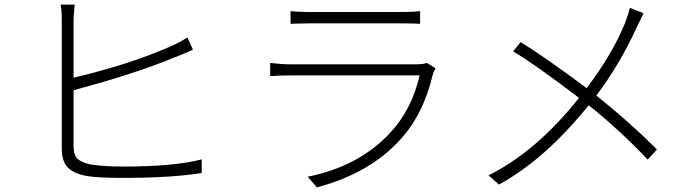

<svg xmlns="http://www.w3.org/2000/svg" viewBox="-20 -779 3010 830"><path d="M298 -389V-149Q298 -109 314.5 -93Q331 -77 371 -68Q430 -59 513 -59Q734 -59 852 -90V-31Q720 -10 512 -10Q403 -10 356 -18Q300 -28 273.5 -54.5Q247 -81 247 -137V-691Q247 -734 242 -759H303Q298 -709 298 -691V-443Q542 -501 714 -577Q754 -594 790 -617L814 -564Q807 -561 778 -548.5Q749 -536 732 -530Q567 -461 298 -389Z M1825 -507 1863 -484Q1855 -470 1852 -461Q1811 -284 1708 -173Q1576 -29 1350 31L1310 -15Q1530 -59 1665 -203Q1760 -304 1794 -453H1234Q1196 -453 1148 -450V-507Q1196 -501 1234 -501H1780Q1810 -501 1825 -507ZM1236 -676V-731Q1269 -727 1317 -727H1716Q1767 -727 1796 -731V-676Q1774 -678 1715 -678H1317Q1288 -678 1236 -676Z M2703 -745 2762 -722Q2759 -717 2733 -662Q2659 -500 2558 -366Q2701 -252 2820 -133L2780 -89Q2659 -217 2525 -324Q2336 -90 2137 19L2092 -21Q2300 -125 2483 -356Q2287 -505 2198 -557L2231 -597Q2339 -530 2516 -398Q2630 -549 2683 -682Q2698 -723 2703 -745Z"/></svg>

Font: Noto Sans Korean Light
Style: Regular
Weight: 300
Designer: Ryoko NISHIZUKA  (kana & ideographs); Paul D. Hunt (Latin, Greek & Cyrillic); Wenlong ZHANG  (bopomofo); Sandoll Communi
Foundry: Adobe Systems Incorporated
Version: Version 1.000;PS 1;hotconv 1.0.78;makeotf.lib2.5.61930